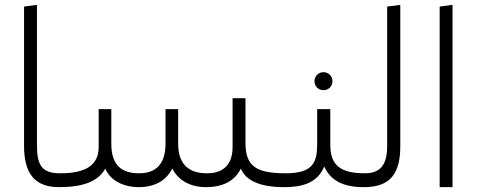

<svg xmlns="http://www.w3.org/2000/svg" viewBox="-20 -770 1963 790"><path d="M79 -169C79 -56 123 0 223 0L243 -29L228 -57C154 -57 132 -87 132 -173V-750L79 -743Z M1154 -57C1032 -57 990 -88 990 -182V-366H937V-166C937 -92 899 -57 831 -57C757 -57 713 -94 713 -179V-321H661V-178C661 -97 623 -57 553 -57C483 -57 438 -87 438 -179V-321H386V-165C386 -90 332 -57 229 -57L203 -29L223 0C323 0 384 -24 413 -76C434 -28 486 0 552 0C620 0 666 -30 689 -77C712 -29 762 0 828 0C895 0 945 -24 971 -76C992 -27 1049 0 1149 0L1169 -29Z M1311 -399C1332 -399 1348 -415 1348 -436C1348 -456 1332 -473 1311 -473C1290 -473 1274 -456 1274 -436C1274 -415 1290 -399 1311 -399ZM1481 -57C1373 -57 1339 -96 1339 -176V-321H1285V-176C1285 -100 1266 -57 1155 -57L1129 -29L1149 0C1238 0 1289 -25 1314 -85C1341 -25 1395 0 1476 0L1496 -29Z M1476 0C1564 0 1627 -33 1627 -166V-750L1573 -743V-169C1573 -88 1542 -57 1481 -57L1456 -29Z M1842 0V-750L1789 -743V0Z"/></svg>

Font: FiraGO Light
Style: Regular
Weight: 300
Designer: bBox Type
Foundry: bBox Type GmbH
Version: Version 1.001;PS 001.001;hotconv 1.0.88;makeotf.lib2.5.64775